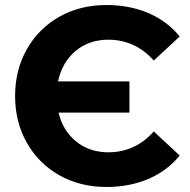

<svg xmlns="http://www.w3.org/2000/svg" viewBox="-20 -732 755 764"><path d="M40 -350Q40 -454 87 -536.5Q134 -619 216.5 -665.5Q299 -712 403 -712Q496 -712 570.5 -680Q645 -648 695 -587L592 -491Q518 -574 411 -574Q334 -574 280.5 -529Q227 -484 211 -408H495V-284H213Q230 -212 283 -169Q336 -126 411 -126Q518 -126 592 -209L695 -113Q645 -52 570.5 -20Q496 12 403 12Q299 12 216.5 -34.5Q134 -81 87 -163.5Q40 -246 40 -350Z"/></svg>

Font: Montserrat Alternates
Style: Bold
Weight: 700
Designer: Julieta Ulanovsky
Foundry: Julieta Ulanovsky
Version: Version 7.200